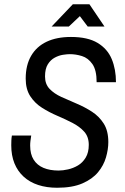

<svg xmlns="http://www.w3.org/2000/svg" viewBox="-20 -872 587 904"><path d="M249 12Q200 12 160 -1Q120 -14 91.5 -40Q63 -66 48 -103Q33 -140 33 -188Q33 -199 33.5 -210.5Q34 -222 36 -234H127Q125 -221 123.5 -209.5Q122 -198 122 -187Q122 -146 138.5 -120Q155 -94 185 -81.5Q215 -69 256 -69Q276 -69 300.5 -74.5Q325 -80 347 -93Q369 -106 383.5 -130Q398 -154 398 -190Q398 -228 376.5 -252Q355 -276 321 -293.5Q287 -311 249.5 -327Q212 -343 178 -364.5Q144 -386 122.5 -419Q101 -452 101 -502Q101 -565 126.5 -609Q152 -653 199.5 -675.5Q247 -698 314 -698Q393 -698 439.5 -670Q486 -642 506 -594Q526 -546 526 -485H435Q435 -542 415 -570.5Q395 -599 366 -608Q337 -617 309 -617Q296 -617 276.5 -614Q257 -611 237.5 -600.5Q218 -590 205 -569Q192 -548 192 -512Q192 -476 213.5 -453.5Q235 -431 269 -415.5Q303 -400 341 -384Q379 -368 413 -346Q447 -324 468.5 -290Q490 -256 490 -203Q490 -169 479 -131Q468 -93 441.5 -61Q415 -29 368 -8.5Q321 12 249 12ZM223 -747 323 -852H401L472 -747H393L356 -796L304 -747Z"/></svg>

Font: Archivo Narrow
Style: Italic
Weight: 400
Italic angle: -8°
Designer: Hector Gatti
Foundry: Omnibus-Type
Version: Version 3.002